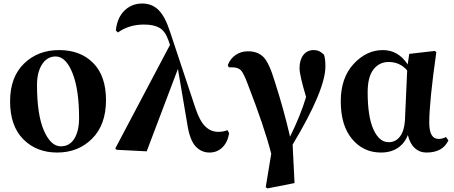

<svg xmlns="http://www.w3.org/2000/svg" viewBox="-20 -847 2573 1087"><path d="M303.7 16.6Q186.5 16.6 111.8 -58.6Q37.1 -133.8 37.1 -273.4Q37.1 -410.2 115.7 -486.8Q194.3 -563.5 314.5 -563.5Q435.5 -563.5 507.8 -490.2Q580.1 -417 580.1 -280.3Q580.1 -140.6 501.5 -62Q422.9 16.6 303.7 16.6ZM324.2 -18.6Q374 -18.6 400.9 -62Q427.7 -105.5 427.7 -178.7Q427.7 -340.8 390.1 -434.1Q352.5 -527.3 294.9 -527.3Q247.1 -527.3 218.3 -482.9Q189.5 -438.5 189.5 -366.2Q189.5 -197.3 228.5 -107.9Q267.6 -18.6 324.2 -18.6Z M1267.6 -110.4 1277.3 -92.8Q1268.6 -41 1238.8 -12.2Q1209 16.6 1166 16.6Q1119.1 16.6 1086.4 -19.5Q1053.7 -55.7 1040 -146.5L987.3 -457L810.5 9.8L639.6 1L632.8 -6.8L942.4 -592.8L932.6 -621.1Q915 -670.9 882.8 -689.5Q850.6 -708 794.9 -708Q710 -708 647.5 -663.1L635.7 -674.8Q643.6 -747.1 684.6 -787.1Q725.6 -827.1 785.2 -827.1Q840.8 -827.1 877.9 -790Q915 -752.9 942.4 -668L1086.9 -233.4Q1111.3 -161.1 1142.6 -130.9Q1173.8 -100.6 1215.8 -100.6Q1246.1 -100.6 1267.6 -110.4Z M1275.4 -465.8 1269.5 -478.5Q1284.2 -515.6 1314.5 -536.1Q1344.7 -556.6 1383.8 -556.6Q1439.5 -556.6 1471.7 -523.9Q1503.9 -491.2 1535.2 -386.7Q1586.9 -226.6 1622.1 -73.2Q1681.6 -193.4 1712.9 -297.9Q1675.8 -421.9 1675.8 -460.9Q1675.8 -507.8 1697.3 -535.6Q1718.8 -563.5 1756.8 -563.5Q1789.1 -563.5 1814.5 -537.1Q1822.3 -512.7 1822.3 -471.7Q1822.3 -336.9 1636.7 -28.3L1647.5 189.5L1494.1 219.7L1484.4 212.9L1515.6 23.4Q1476.6 -128.9 1382.8 -370.1Q1359.4 -433.6 1343.3 -449.7Q1327.1 -465.8 1294.9 -465.8Z M2272.5 -164.1 2285.2 -448.2Q2244.1 -496.1 2180.7 -496.1Q2127 -496.1 2094.2 -453.6Q2061.5 -411.1 2061.5 -325.2Q2061.5 -186.5 2094.2 -114.3Q2127 -42 2179.7 -42Q2219.7 -42 2244.1 -73.7Q2268.6 -105.5 2272.5 -164.1ZM2504.9 -71.3 2518.6 -51.8Q2486.3 16.6 2394.5 16.6Q2355.5 16.6 2327.6 -9.3Q2299.8 -35.2 2289.1 -83Q2271.5 -36.1 2232.4 -9.8Q2193.4 16.6 2136.7 16.6Q2037.1 16.6 1973.1 -60.1Q1909.2 -136.7 1909.2 -273.4Q1909.2 -406.2 1981.9 -484.9Q2054.7 -563.5 2147.5 -563.5Q2234.4 -563.5 2288.1 -482.4L2296.9 -542L2441.4 -558.6L2450.2 -551.8Q2410.2 -270.5 2410.2 -152.3Q2410.2 -60.5 2462.9 -60.5Q2485.4 -60.5 2504.9 -71.3Z"/></svg>

Font: Bpmf Zihi Serif Heavy
Style: Heavy
Weight: 900
Foundry: But Ko
Version: Version 1.320